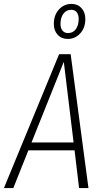

<svg xmlns="http://www.w3.org/2000/svg" viewBox="-36 -961 530 981"><path d="M368 0 345 -193H109L32 0H-16L266 -684H325L416 0ZM125 -233H340L290 -645ZM400 -864Q400 -819 374 -790.5Q348 -762 310 -762Q278 -762 258.5 -783.5Q239 -805 239 -839Q239 -884 265 -912.5Q291 -941 329 -941Q361 -941 380.5 -919.5Q400 -898 400 -864ZM273 -839Q273 -817 283.5 -804.5Q294 -792 311 -792Q337 -792 351.5 -812Q366 -832 366 -864Q366 -886 356 -898.5Q346 -911 328 -911Q303 -911 288 -891Q273 -871 273 -839Z"/></svg>

Font: Fira Sans Extra Condensed ExtraLight
Style: Italic
Weight: 275
Width: 3
Italic angle: -8°
Designer: Carrois Corporate & Edenspiekermann AG
Foundry: Carrois Corporate GbR & Edenspiekermann AG
Version: Version 4.203